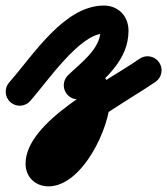

<svg xmlns="http://www.w3.org/2000/svg" viewBox="-51 -330 601 691"><path d="M-13.4 37.9C7.5 56.3 39.4 54.3 57.9 33.4C117.4 -34 236.2 -209 322.8 -209C325.5 -209 317.7 -211.3 315.7 -213C313.3 -215.2 310.5 -223 310.5 -219.5C310.5 -153.5 238 -102 193.9 -59.3C173.8 -39.9 173.3 -7.9 192.7 12.1C212.1 32.2 244.1 32.7 264.1 13.3C331.7 -52.2 411.5 -116.1 411.5 -219.5C411.5 -271.4 375.4 -310 322.8 -310C179.7 -310 68.2 -131 -17.9 -33.4C-36.3 -12.5 -34.3 19.4 -13.4 37.9ZM264.1 13.3C265.3 12.2 273.9 6.6 269.9 7.9C267.4 8.7 259.6 9.1 262.2 9.1C260.3 8.9 258.4 8.7 256.4 8.5C251.1 7.5 246.4 5.2 242.3 1.7C234.9 -4.6 244.1 17.1 244.1 26.6C244.1 70.6 173.7 239.7 123.7 239.7C123.2 239.7 124.4 239.8 124.5 239.9C131.6 241.5 137.8 247.6 140.7 254.2C141.4 256 142 259.2 142 259.1C142 179.5 425.2 23 509 -35.6C531.8 -51.6 537.4 -83.1 521.4 -106C505.4 -128.8 473.9 -134.4 451 -118.4C328 -32.2 41 106 41 259.1C41 307.2 76.2 340.7 123.7 340.7C244.5 340.7 345.1 130.3 345.1 26.6C345.1 -24.1 323.9 -91.9 262.2 -91.9C235.5 -91.9 212.4 -77.3 193.9 -59.3C173.8 -39.9 173.3 -7.9 192.7 12.1C212.1 32.2 244.1 32.7 264.1 13.3Z"/></svg>

Font: FRB American Cursive Guidelines Ultra
Style: Bold Italic
Weight: 1000
Italic angle: -25°
Version: Version 2.0;Modular Font Editor K font №1